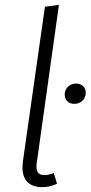

<svg xmlns="http://www.w3.org/2000/svg" viewBox="-20 -764 375 795"><path d="M132 -88Q131 -83 131 -74Q131 -56 139 -47.5Q147 -39 165 -39Q179 -39 203 -47L216 -3Q185 11 155 11Q116 11 94.5 -9.5Q73 -30 73 -72Q73 -79 75 -97L166 -736L224 -744ZM248 -372Q248 -392 261.5 -405Q275 -418 295 -418Q313 -418 324 -407.5Q335 -397 335 -380Q335 -360 321.5 -347Q308 -334 288 -334Q270 -334 259 -344.5Q248 -355 248 -372Z"/></svg>

Font: FiraGO Light
Style: Italic
Weight: 300
Italic angle: -8°
Designer: bBox Type GmbH
Foundry: bBox Type GmbH
Version: Version 1.001